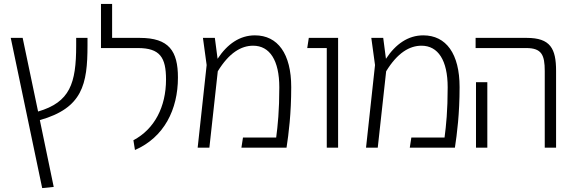

<svg xmlns="http://www.w3.org/2000/svg" viewBox="-20 -756 2958 983"><path d="M370 -562V-523C370 -328 338 -233 175 -185L96 -562H35L196 207L255 201L184 -141C402 -203 428 -323 428 -524V-562Z M671 12C820 -53 891 -195 891 -359C891 -495 845 -562 696 -562H554V-736H497V-510H686C799 -510 830 -462 830 -349C830 -209 771 -95 663 -38Z M1285 -575C1208 -575 1144 -531 1094 -455L1080 -562H1019L1038 -423L992 0H1052L1095 -391C1153 -486 1215 -522 1276 -522C1361 -522 1410 -447 1410 -309C1410 -189 1402 -113 1394 -52H1224L1216 0H1447C1458 -72 1471 -174 1471 -310C1471 -481 1402 -575 1285 -575Z M1653 0H1711V-562H1561L1553 -510H1653Z M2147 -575C2070 -575 2006 -531 1956 -455L1942 -562H1881L1900 -423L1854 0H1914L1957 -391C2015 -486 2077 -522 2138 -522C2223 -522 2272 -447 2272 -309C2272 -189 2264 -113 2256 -52H2086L2078 0H2309C2320 -72 2333 -174 2333 -310C2333 -481 2264 -575 2147 -575Z M2769 0H2827V-393C2827 -507 2798 -562 2677 -562H2415V-510H2674C2753 -510 2769 -475 2769 -392ZM2417 0H2475V-335H2417Z"/></svg>

Font: FiraGO Light
Style: Regular
Weight: 300
Designer: bBox Type
Foundry: bBox Type GmbH
Version: Version 1.001;PS 001.001;hotconv 1.0.88;makeotf.lib2.5.64775